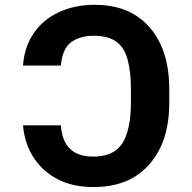

<svg xmlns="http://www.w3.org/2000/svg" viewBox="-20 -757 787 787"><path d="M74.2 -243.2Q112.3 -243.2 229.5 -243.2Q234.4 -176.8 267.6 -146.5Q299.8 -115.2 362.3 -115.2Q418.9 -115.2 453.1 -139.6Q487.3 -165 501 -213.9Q516.6 -261.7 516.6 -333Q516.6 -352.5 516.6 -392.6Q516.6 -464.8 502.9 -512.7Q490.2 -561.5 457 -585.9Q423.8 -610.4 364.3 -610.4Q307.6 -610.4 271.5 -584Q235.4 -556.6 229.5 -488.3Q177.7 -488.3 74.2 -488.3Q80.1 -566.4 119.1 -622.1Q157.2 -677.7 221.7 -707Q286.1 -737.3 368.2 -737.3Q465.8 -737.3 534.2 -695.3Q601.6 -653.3 637.7 -576.2Q673.8 -499 673.8 -392.6Q673.8 -373 673.8 -335Q673.8 -227.5 636.7 -150.4Q598.6 -73.2 530.3 -31.2Q460.9 9.8 363.3 9.8Q280.3 9.8 217.8 -21.5Q155.3 -53.7 118.2 -110.4Q81.1 -167 74.2 -243.2Z"/></svg>

Font: DeepSea
Style: Bold
Weight: 700
Designer: Stem
Version: Version 3.019;git-0a5106e0b